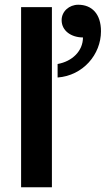

<svg xmlns="http://www.w3.org/2000/svg" viewBox="-20 -790 446 810"><path d="M69 -760V0H199V-760ZM310 -770C272 -770 240 -742 240 -705C240 -659 282 -632 330 -632C330 -575 285 -531 223 -520V-463C330 -471 406 -560 406 -658C406 -732 367 -770 310 -770Z"/></svg>

Font: Goli SemiBold
Style: Regular
Weight: 600
Designer: jaikishan Patel
Foundry: MagicType
Version: Version 1.000;Glyphs 3.2 (3242)